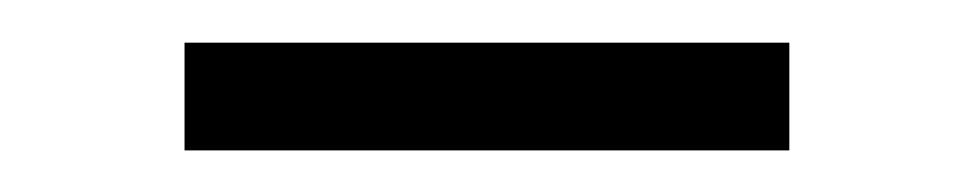

<svg xmlns="http://www.w3.org/2000/svg" viewBox="-20 -309 456 90"><path d="M66.5 -238.5V-289H350V-238.5Z"/></svg>

Font: Anek Odia Medium Light
Style: Regular
Weight: 300
Version: Version 1.003